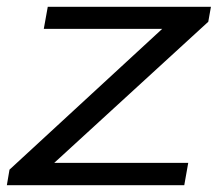

<svg xmlns="http://www.w3.org/2000/svg" viewBox="-30 -546 644 566"><path d="M-9.8 0 -2 -45.9 448.2 -460.9H99.1L110.8 -525.9H591.8L584 -481.9L129.9 -65.9H524.9L513.2 0Z"/></svg>

Font: Archivo Expanded Light
Style: Italic
Weight: 300
Width: 7
Italic angle: -10°
Designer: Hector Gatti
Foundry: Omnibus-Type
Version: Version 2.001